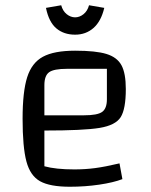

<svg xmlns="http://www.w3.org/2000/svg" viewBox="-20 -702 575 731"><path d="M435 -80 446 -20Q412 -7 358 1Q304 9 246 9Q170 9 132.5 -12Q95 -33 80.5 -87.5Q66 -142 66 -250Q66 -353 83.5 -408Q101 -463 143.5 -486Q186 -509 266 -509Q345 -509 385.5 -496.5Q426 -484 442.5 -453.5Q459 -423 459 -363Q459 -287 439.5 -256Q420 -225 359 -215Q298 -205 149 -205V-69Q192 -57 263 -57Q304 -57 342 -62Q380 -67 435 -80ZM149 -378V-263H300Q351 -263 369 -276Q387 -289 387 -324V-440H235Q185 -440 167 -427Q149 -414 149 -378ZM155 -672 213 -682Q219 -660 234 -648Q249 -636 266 -636Q283 -636 298 -648Q313 -660 319 -682L377 -672Q365 -621 336 -595.5Q307 -570 266 -570Q223 -570 194.5 -594Q166 -618 155 -672Z"/></svg>

Font: Changa Light
Style: Regular
Weight: 300
Designer: Eduardo Rodriguez Tunni
Foundry: Eduardo Rodriguez Tunni
Version: Version 2.002; ttfautohint (v1.5) -l 8 -r 50 -G 110 -x 14 -H